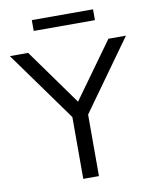

<svg xmlns="http://www.w3.org/2000/svg" viewBox="-104 -943 810 1013"><g transform="rotate(-10 301.0 -436.0)"><path d="M259 0V-365L277 -306L-10 -705H88L311 -394H294L518 -705H612L326 -306L343 -365V0ZM137 -814V-872H465V-814Z"/></g></svg>

Font: Nunito Sans 11pt
Style: Regular
Weight: 400
Version: Version 3.101;gftools[0.9.27]